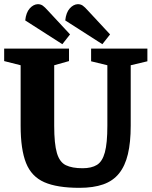

<svg xmlns="http://www.w3.org/2000/svg" viewBox="-29 -881 727 921"><path d="M270 -669 92 -783Q96 -821 113.5 -840.5Q131 -860 152 -861Q166 -861 176 -854Q186 -847 201 -830L307 -716ZM462 -669 284 -783Q288 -821 305.5 -840.5Q323 -860 344 -861Q358 -861 368 -854Q378 -847 393 -830L499 -716ZM352 20Q245 20 183.5 -7Q122 -34 96 -99Q70 -164 70 -278V-568L-9 -588V-648H302V-588L231 -568V-278Q231 -191 244 -147Q257 -103 287 -88.5Q317 -74 367 -74Q410 -74 436 -90Q462 -106 474 -150Q486 -194 486 -278V-568L408 -587V-648H678V-587L598 -568V-278Q598 -198 584.5 -141.5Q571 -85 542 -49Q513 -13 466 3.5Q419 20 352 20Z"/></svg>

Font: Faustina Light ExtraBold
Style: Regular
Weight: 800
Version: Version 1.200